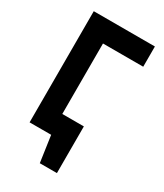

<svg xmlns="http://www.w3.org/2000/svg" viewBox="-161 -565 638 748"><g transform="rotate(30 158.5 -191.0)"><path d="M87 -92V0H130L147 118H224V-92ZM33 -500V0H127V-409H308V-500Z"/></g></svg>

Font: Advent Pro SemiBold
Style: Regular
Weight: 600
Designer: VivaRado, Andreas Kalpakidis
Foundry: VivaRado, Andreas Kalpakidis
Version: Version 3.000